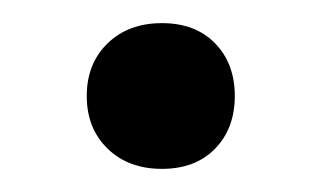

<svg xmlns="http://www.w3.org/2000/svg" viewBox="-20 -350 277 166"><path d="M120 -204Q91 -204 73 -221.5Q55 -239 55 -267Q55 -295 73 -312.5Q91 -330 120 -330Q149 -330 166 -312.5Q183 -295 183 -267Q183 -239 166 -221.5Q149 -204 120 -204Z"/></svg>

Font: Nunito ExtraLight SemiBold
Style: Regular
Weight: 600
Version: Version 3.602